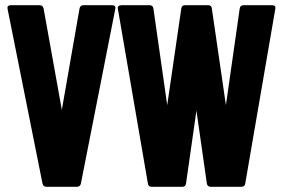

<svg xmlns="http://www.w3.org/2000/svg" viewBox="-20 -716 1092 736"><path d="M9 -682Q6 -696 22 -696H132Q144 -696 147 -684L217 -295L285 -684Q288 -696 299 -696H409Q425 -696 422 -682L290 -12Q287 0 275 0H158Q146 0 143 -12Z M432 -681Q429 -696 446 -696H553Q566 -696 568 -684L621 -313L675 -684Q677 -696 689 -696H778Q791 -696 792 -684L846 -313L899 -684Q901 -696 914 -696H1022Q1030 -696 1033.5 -693Q1037 -690 1035 -680L920 -12Q918 0 905 0H788Q775 0 773 -12L733 -292L693 -12Q691 0 679 0H561Q549 0 547 -12Z"/></svg>

Font: AL Dynamic
Style: Bold
Weight: 700
Version: Version 1.000; ttfautohint (v1.8.2) -l 8 -r 50 -G 200 -x 14 